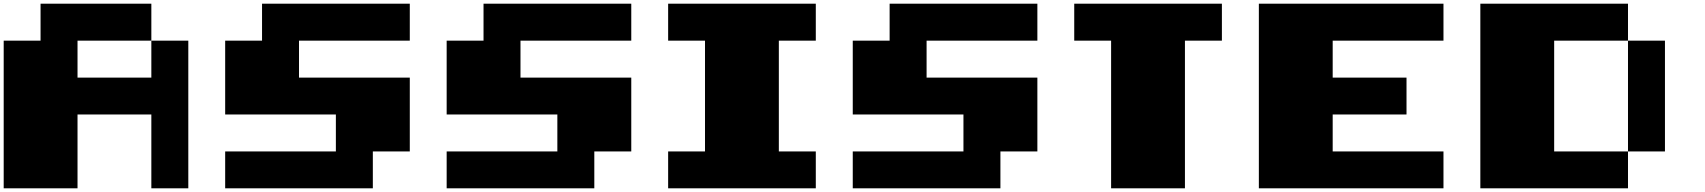

<svg xmlns="http://www.w3.org/2000/svg" viewBox="-20 -1020 9238 1040"><path d="M0 0V-799.8H199.7V-1000H799.8V-799.8H399.9V-599.6H799.8V-799.8H1000V0H799.8V-399.9H399.9V0Z M1199.7 0V-199.7H1799.3V-399.9H1199.7V-799.8H1399.4V-1000H2199.7V-799.8H1599.6V-599.6H2199.7V-199.7H1999.5V0Z M2399.4 0V-199.7H2999V-399.9H2399.4V-799.8H2599.1V-1000H3399.4V-799.8H2799.3V-599.6H3399.4V-199.7H3199.2V0Z M3599.1 0V-199.7H3798.8V-799.8H3599.1V-1000H4398.9V-799.8H4198.7V-199.7H4398.9V0Z M4599.1 0V-199.7H5198.7V-399.9H4599.1V-799.8H4798.8V-1000H5599.1V-799.8H4999V-599.6H5599.1V-199.7H5398.9V0Z M5998.5 0V-799.8H5798.8V-1000H6598.6V-799.8H6398.4V0Z M6798.8 0V-1000H7798.8V-799.8H7198.7V-599.6H7598.6V-399.9H7198.7V-199.7H7798.8V0Z M8798.3 -199.7V-799.8H8998.5V-199.7ZM7998.5 0V-1000H8798.3V-799.8H8398.4V-199.7H8798.3V0Z"/></svg>

Font: 8-bit HUD
Style: Regular
Weight: 400
Designer: lSPl
Foundry: https://fontstruct.com
Version: Version 1.0